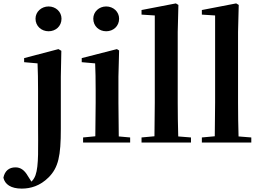

<svg xmlns="http://www.w3.org/2000/svg" viewBox="-115 -839 1529 1130"><path d="M171 -655C213 -655 247 -685 247 -729C247 -770 213 -801 171 -801C129 -801 94 -770 94 -729C94 -685 129 -655 171 -655ZM13 271C65 271 121 255 171 205C229 147 243 78 243 -80V-388L246 -540L229 -550L27 -497V-473L106 -466C108 -418 109 -370 109 -304V-106C109 25 114 137 94 192C88 209 79 221 70 230L49 197C29 162 6 146 -24 146C-62 146 -87 167 -95 207C-86 246 -51 271 13 271Z M510 -655C552 -655 586 -685 586 -729C586 -770 552 -801 510 -801C468 -801 434 -770 434 -729C434 -685 468 -655 510 -655ZM445 0H651V-30L584 -36C583 -94 582 -180 582 -235V-388L586 -542L573 -550L366 -497V-473L445 -466C447 -418 448 -375 448 -308V-235L446 -37L374 -30V0Z M793 0H1009V-30L934 -36C932 -100 931 -172 931 -235V-651L935 -810L920 -819L718 -780V-753L796 -748V-235L794 -37L718 -30V0Z M1148 0H1364V-30L1289 -36C1287 -100 1286 -172 1286 -235V-651L1290 -810L1275 -819L1073 -780V-753L1151 -748V-235L1149 -37L1073 -30V0Z"/></svg>

Font: Noto Serif CJK HK
Style: Bold
Weight: 700
Designer: Ryoko NISHIZUKA 西塚涼子 (kana & ideographs); Frank Grießhammer (Latin, Greek & Cyrillic); Wenlong ZHANG 张文龙 (bopomofo); San
Foundry: Adobe
Version: Version 2.001;hotconv 1.1.0;makeotfexe 2.6.0